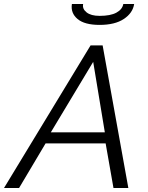

<svg xmlns="http://www.w3.org/2000/svg" viewBox="-65 -936 736 956"><path d="M386 -710H446L574 0H500L461 -222H162L30 0H-45ZM457 -277 399 -628 188 -277ZM431 -812Q356 -812 321 -841.5Q286 -871 293 -916H349Q344 -892 366 -874.5Q388 -857 431 -857Q485 -857 514.5 -873Q544 -889 549 -916H603Q596 -871 551.5 -841.5Q507 -812 431 -812Z"/></svg>

Font: Raleway
Style: Italic
Weight: 400
Italic angle: -12°
Designer: Matt McInerney, Pablo Impallari, Rodrigo Fuenzalida
Foundry: Matt McInerney, Pablo Impallari, Rodrigo Fuenzalida
Version: Version 4.026